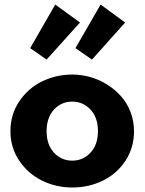

<svg xmlns="http://www.w3.org/2000/svg" viewBox="-20 -811 636 845"><path d="M185.1 -548.8 112.8 -599.1 223.1 -791 332 -711.9ZM384.8 -548.8 312 -599.1 422.9 -791 530.8 -711.9ZM297.9 14.2Q227.1 14.2 165.5 -15.9Q104 -45.9 64.9 -103.5Q25.9 -161.1 25.9 -233.9Q25.9 -307.1 64.9 -365Q104 -422.9 165.5 -452.9Q227.1 -482.9 297.9 -482.9Q338.4 -482.9 377.9 -471.7Q417.5 -460.4 451.9 -438.7Q486.3 -417 512.7 -387.5Q539.1 -357.9 554.4 -318.1Q569.8 -278.3 569.8 -233.9Q569.8 -160.6 532 -103.3Q494.1 -45.9 432.4 -15.9Q370.6 14.2 297.9 14.2ZM217.5 -139.2Q250 -104 297.9 -104Q345.7 -104 378.4 -139.2Q411.1 -174.3 411.1 -233.9Q411.1 -293.5 378.4 -328.6Q345.7 -363.8 297.9 -363.8Q250 -363.8 217.5 -328.6Q185.1 -293.5 185.1 -233.9Q185.1 -174.3 217.5 -139.2Z"/></svg>

Font: BioRhyme ExtraBold
Style: Regular
Weight: 800
Designer: Aoife Mooney
Foundry: Aoife Mooney Type
Version: Version 1.500;PS 001.500;hotconv 1.0.88;makeotf.lib2.5.64775